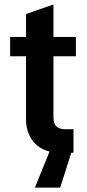

<svg xmlns="http://www.w3.org/2000/svg" viewBox="-20 -685 392 861"><path d="M219.7 -432.6V-158.2Q219.7 -105.5 271.5 -105.5H309.6V0H251Q178.7 0 138.7 -40Q96.7 -82 96.7 -150.4V-432.6H25.4V-519.5H96.7V-622.1L219.7 -665V-519.5H320.3V-432.6ZM205.1 -12.7H303.7L250 156.2H136.7Z"/></svg>

Font: DINish
Style: Bold
Weight: 700
Designer: Bert Driehuis
Foundry: Playbeing
Version: Version 3.008; git-95204e4c-release